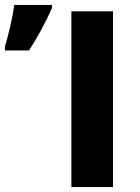

<svg xmlns="http://www.w3.org/2000/svg" viewBox="-205 -760 568 780"><path d="M-185 -555H-87C-50 -613 -21 -667 6 -727V-740H-147C-154 -686 -174 -605 -185 -571ZM85 0H254V-714H85Z"/></svg>

Font: Kathrein 85 Heavy
Style: Regular
Weight: 900
Designer: Lazydogs Typefoundry, based on Open Sans by Ascender Corporation
Foundry: Lazydogs Typefoundry
Version: Version 1.003;PS 001.003;hotconv 1.0.88;makeotf.lib2.5.64775